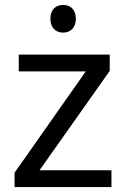

<svg xmlns="http://www.w3.org/2000/svg" viewBox="-20 -757 510 777"><path d="M236 -737C207 -737 184 -720 184 -681C184 -643 207 -625 236 -625C263 -625 287 -643 287 -681C287 -720 263 -737 236 -737ZM431 0V-68H140L424 -470V-536H56V-468H327L39 -58V0Z"/></svg>

Font: Noto Sans Inscriptional Parthian
Style: Regular
Weight: 400
Designer: Monotype Design Team
Foundry: Monotype Imaging Inc.
Version: Version 2.003